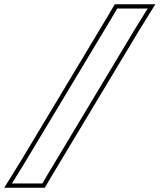

<svg xmlns="http://www.w3.org/2000/svg" viewBox="-119 -810 749 901"><path d="M402.8 -722 431.1 -770H574L516.9 -678L108 3L79.8 51H-63.2L-6.1 -41ZM385.6 -732.2 -23.1 -51.4 -99.2 71H91.2L125.2 13.2L534 -667.6L610 -790H419.6Z"/></svg>

Font: Nordica Plus
Style: NordicaClassicRgCondOblOl
Weight: 500
Version: Version 1.01